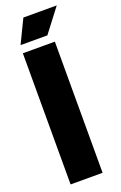

<svg xmlns="http://www.w3.org/2000/svg" viewBox="-158 -863 573 908"><g transform="rotate(-20 129.0 -409.0)"><path d="M30 0V-660H191V0ZM168 -700H33L90 -818H258Z"/></g></svg>

Font: Bricolage Grotesque 96pt ExtraBold SemiCondensed
Style: Regular
Weight: 800
Width: 4
Version: Version 1.001;gftools[0.9.33.dev8+g029e19f]